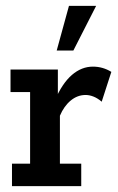

<svg xmlns="http://www.w3.org/2000/svg" viewBox="-20 -637 404 657"><path d="M21 0V-77H83V-322H16V-399H178V-284L168 -294Q193 -352 226 -380.5Q259 -409 298 -409Q332 -409 361 -391L328 -289Q314 -301 300 -306.5Q286 -312 273 -312Q245 -312 222 -293Q199 -274 185 -241V-77H258V0ZM174 -464 216 -617H309L231 -464Z"/></svg>

Font: Rokkitt SemiBold
Style: Regular
Weight: 600
Designer: Vernon Adams
Foundry: Vernon Adams
Version: Version 3.103